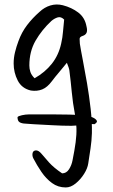

<svg xmlns="http://www.w3.org/2000/svg" viewBox="-20 -552 495 844"><path d="M269 272Q235 272 208.5 252.5Q182 233 162 203.5Q142 174 127 145Q121 134 123 122Q125 110 138 109Q150 109 162.5 124Q175 139 195.5 162Q216 185 253 210Q272 210 283.5 192Q295 174 299 152Q308 107 312.5 73.5Q317 40 316 10Q315 -20 309 -52Q300 -99 295.5 -147Q291 -195 285 -242Q284 -249 281.5 -256Q279 -263 274 -276Q255 -252 239 -233.5Q223 -215 208 -195Q188 -168 165.5 -159Q143 -150 116 -154Q76 -163 58 -198Q40 -233 40 -273Q40 -298 46 -322.5Q52 -347 61 -371Q75 -410 99 -441.5Q123 -473 154 -500Q175 -520 201.5 -528Q228 -536 256 -529Q295 -519 324 -497Q353 -475 360 -437Q365 -418 360.5 -408Q356 -398 343 -394Q330 -390 330 -381Q330 -372 331 -360Q335 -334 344 -288Q353 -242 362.5 -186.5Q372 -131 378.5 -73.5Q385 -16 384 33Q383 67 378 100Q373 133 368 166Q365 188 349.5 212.5Q334 237 312.5 254.5Q291 272 269 272ZM132 -208Q178 -234 208 -272Q238 -310 249 -361Q255 -387 257 -413.5Q259 -440 262 -466Q248 -480 233.5 -475.5Q219 -471 206 -460Q164 -421 136.5 -373.5Q109 -326 109 -264Q109 -250 113.5 -236Q118 -222 132 -208ZM294 1Q254 1 211 -1.5Q168 -4 127 -6Q108 -8 92 -8.5Q76 -9 66.5 -14.5Q57 -20 57 -37Q60 -42 76.5 -45.5Q93 -49 105 -49Q161 -49 224.5 -49Q288 -49 343 -46Q361 -45 379 -39Q397 -33 404 -24Q411 -15 395 -6Q384 -8 355 -4Q326 0 294 1Z"/></svg>

Font: Mynerve
Style: Regular
Weight: 400
Designer: Carolina Short
Foundry: Carolina Short
Version: Version 1.000; ttfautohint (v1.8.4.7-5d5b)